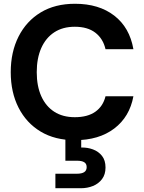

<svg xmlns="http://www.w3.org/2000/svg" viewBox="-20 -732 765 1019"><path d="M378 12Q272 12 196 -33.5Q120 -79 78.5 -160.5Q37 -242 37 -349Q37 -456 78.5 -538Q120 -620 196 -666Q272 -712 378 -712Q505 -712 586.5 -649Q668 -586 688 -471H540Q527 -527 486 -558.5Q445 -590 377 -590Q313 -590 268 -560.5Q223 -531 199 -477Q175 -423 175 -349Q175 -275 199 -221.5Q223 -168 268 -139Q313 -110 377 -110Q445 -110 486 -139Q527 -168 540 -221H688Q668 -112 586.5 -50Q505 12 378 12ZM274 267V190H389Q414 190 427 181.5Q440 173 440 155Q440 137 427 129Q414 121 389 121H327V-4H411V51Q444 50 473.5 61Q503 72 521.5 95.5Q540 119 540 157Q540 194 521.5 218.5Q503 243 473.5 255Q444 267 409 267Z"/></svg>

Font: DM Sans 9pt 36pt
Style: Bold
Weight: 700
Version: Version 4.004;gftools[0.9.30]